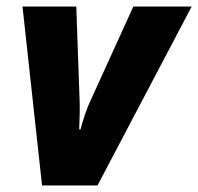

<svg xmlns="http://www.w3.org/2000/svg" viewBox="-20 -569 608 589"><path d="M109 0 49 -549H214L224 -267Q225 -248 224.5 -221Q224 -194 223 -172H227Q232 -192 241 -218.5Q250 -245 258 -261L389 -549H568L279 0Z"/></svg>

Font: Noto Sans Disp ExtBd
Style: Italic
Weight: 800
Italic angle: -12°
Designer: Monotype Design Team
Foundry: Monotype Imaging Inc.
Version: Version 2.000;GOOG;noto-source:20170915:90ef993387c0